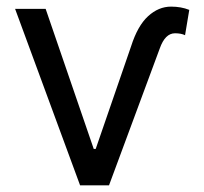

<svg xmlns="http://www.w3.org/2000/svg" viewBox="-20 -557 614 577"><path d="M117.2 -530.3 261.7 -109.4H267.6L374 -418Q393.6 -479.5 425 -508.3Q456.5 -537.1 494.1 -537.1Q524.4 -537.1 548.8 -527.3L536.1 -451.2Q524.4 -457 505.9 -457Q476.1 -457 460 -411.1L307.6 0H220.7L25.4 -530.3Z"/></svg>

Font: Pretendard JP
Style: Regular
Weight: 400
Designer: Base glyphs from Inter by Rasmus Andersson; Hangeul glyphs from Noto Sans CJK(Source Han Sans) by Jang Soo-young and Kan
Foundry: Kil Hyung-jin
Version: Version 1.309